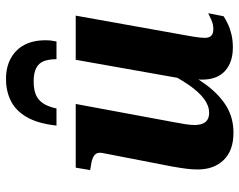

<svg xmlns="http://www.w3.org/2000/svg" viewBox="-99 -687 797 639"><g transform="rotate(-90 299.5 -367.5)"><path d="M356 -746Q315 -746 282.5 -729.5Q250 -713 229 -676.5Q208 -640 201 -578H258Q264 -606 275 -622.5Q286 -639 303.5 -646.5Q321 -654 348 -654Q376 -654 392.5 -645.5Q409 -637 415.5 -620Q422 -603 422 -578H481Q483 -587 484 -596Q485 -605 485 -614Q485 -656 469.5 -685Q454 -714 425 -730Q396 -746 356 -746ZM212 -185Q208 -164 205.5 -148Q203 -132 203 -118Q203 -104 207 -93Q211 -82 220 -76Q229 -70 244 -70Q267 -70 290 -87Q313 -104 336.5 -138Q360 -172 384 -221L399 -183Q368 -122 336 -79Q304 -36 265.5 -12.5Q227 11 177 11Q118 11 86.5 -21.5Q55 -54 55 -108Q55 -126 57.5 -146Q60 -166 65 -194L110 -426Q112 -439 107.5 -446Q103 -453 92 -457.5Q81 -462 64 -464L53 -466L61 -514H273ZM502 -151Q499 -135 497 -122.5Q495 -110 494 -100.5Q493 -91 493 -84Q493 -70 500 -63Q507 -56 522 -56Q538 -56 552.5 -62.5Q567 -69 575 -73L565 -22Q555 -15 539 -7.5Q523 0 503.5 4.5Q484 9 461 9Q412 9 383 -17Q354 -43 354 -94Q354 -101 355 -108Q356 -115 357 -123Q358 -131 360 -140L353 -136L420 -514H567Z"/></g></svg>

Font: Roboto Serif 72pt SemiCondensed SemiBold
Style: Italic
Weight: 600
Width: 4
Italic angle: -10°
Designer: Greg Gazdowicz
Foundry: Commercial Type
Version: Version 1.008